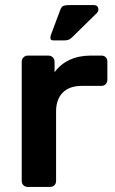

<svg xmlns="http://www.w3.org/2000/svg" viewBox="-20 -740 457 760"><path d="M193 -580Q180 -580 179.5 -588.5Q179 -597 183 -606L219 -702Q224 -715 233 -717.5Q242 -720 256 -720H351Q365 -720 368.5 -709Q372 -698 364 -689L264 -591Q256 -584 249.5 -582Q243 -580 231 -580ZM90 0Q80 0 73 -6.5Q66 -13 66 -24V-495Q66 -506 73 -513Q80 -520 90 -520H171Q182 -520 189 -513Q196 -506 196 -495V-454Q219 -486 255.5 -503Q292 -520 340 -520H381Q392 -520 398.5 -513.5Q405 -507 405 -496V-424Q405 -414 398.5 -407Q392 -400 381 -400H303Q255 -400 228.5 -373.5Q202 -347 202 -299V-24Q202 -13 195 -6.5Q188 0 177 0Z"/></svg>

Font: Fz Rubik Med
Style: Regular
Weight: 500
Designer: Hubert and Fischer
Foundry: Hubert and Fischer
Version: Vit hóa bi FontZin.com